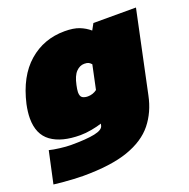

<svg xmlns="http://www.w3.org/2000/svg" viewBox="-122 -599 878 890"><g transform="rotate(-20 317.0 -154.0)"><path d="M140 176Q124 176 95 174.5Q66 173 38 170.5Q10 168 -3 166L31 9Q50 14 82 18Q114 22 136 22Q213 22 253.5 13.5Q294 5 298 -15L300 -24Q279 -17 249 -11.5Q219 -6 193 -6Q101 -6 50 -43Q-1 -80 -1 -159Q-1 -174 1 -191Q3 -208 7 -227Q36 -354 110.5 -419Q185 -484 288 -484Q332 -484 360 -473Q388 -462 410 -443L427 -474H637L552 -72Q536 6 491.5 61.5Q447 117 362.5 146.5Q278 176 140 176ZM287 -163Q312 -163 332 -178L357 -296Q350 -304 343 -307.5Q336 -311 322 -311Q300 -311 282 -292.5Q264 -274 255 -231Q253 -221 251.5 -212.5Q250 -204 250 -197Q250 -176 260.5 -169.5Q271 -163 287 -163Z"/></g></svg>

Font: Kanit Black
Style: Italic
Weight: 900
Italic angle: -12°
Designer: Katatrad Team
Foundry: CadsonDemak
Version: Version 2.000; ttfautohint (v1.8.3)